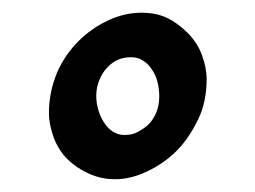

<svg xmlns="http://www.w3.org/2000/svg" viewBox="-20 -636 397 299"><path d="M228 -485.8Q228 -498 225.1 -509Q222.2 -520 215.8 -528.8Q210.9 -536.6 202.1 -542Q194.3 -546.9 184.1 -546.9Q172.9 -546.9 163.8 -543Q154.8 -539.1 147 -530.8Q140.1 -523.9 135 -512Q129.9 -500 129.9 -486.8Q129.9 -475.6 133.1 -464.8Q136.2 -454.1 142.1 -445.1Q147.9 -436 156 -430.9Q164.1 -425.8 173.8 -425.8Q186 -425.8 193.8 -430.2Q203.6 -435.1 210.9 -441.9Q218.3 -449.2 223.1 -460Q228 -471.7 228 -485.8ZM301.8 -513.2Q301.8 -478 289.1 -451.2Q274.9 -421.4 255.9 -401.9Q234.9 -380.9 209 -369.1Q184.1 -356.9 159.2 -356.9Q136.7 -356.9 117.2 -366.2Q98.1 -375 85 -388.2Q71.3 -401.9 64 -420.9Q56.2 -441.9 56.2 -460Q56.2 -492.2 68.8 -522.9Q81.1 -550.8 102.1 -571.8Q122.1 -591.8 147.9 -604Q173.8 -616.2 200.2 -616.2Q223.1 -616.2 240 -608.2Q256.8 -600.1 272 -585Q287.1 -569.8 293.9 -551.8Q301.8 -531.2 301.8 -513.2Z"/></svg>

Font: Gentium Basic
Style: Bold
Weight: 700
Designer: J. Victor Gaultney and Annie Olsen
Foundry: SIL International
Version: Version 1.100